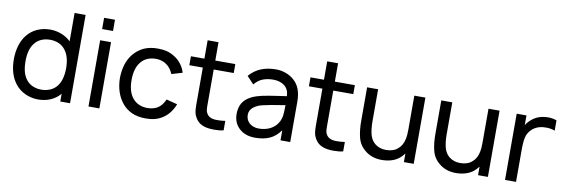

<svg xmlns="http://www.w3.org/2000/svg" viewBox="-55 -1172 4735 1606"><g transform="rotate(10 2313.0 -369.0)"><path d="M568.5 -750V0H485.5V-65.5Q452 -26 404.2 -5.2Q356.5 15.5 299 15.5Q270.5 15.5 242.8 9.5Q215 3.5 190 -8Q165 -19.5 143 -36.2Q121 -53 104 -75Q41.5 -154 41.5 -282.5Q41.5 -341 56.8 -394.5Q72 -448 104 -488.5Q138.5 -532.5 189.2 -555.2Q240 -578 299 -578Q349 -578 394.8 -560.2Q440.5 -542.5 475 -509.5V-750ZM485.5 -282.5Q485.5 -381.5 441.5 -436.5Q420 -465 386.5 -479.5Q353 -494 313.5 -494Q271 -494 236.8 -478.5Q202.5 -463 180 -431.5Q140.5 -379.5 140.5 -282.5Q140.5 -184 179 -132.5Q201.5 -101 236.2 -85.5Q271 -70 310.5 -70Q350 -70 384.5 -84.2Q419 -98.5 441.5 -127Q464 -154 474.8 -194.8Q485.5 -235.5 485.5 -282.5Z M817.5 -753V-657.5H725V-753ZM817.5 -562.5V0H725V-562.5Z M1360.5 -387.5Q1351 -410.5 1336 -430.8Q1321 -451 1302 -463.5Q1264.5 -490.5 1211.5 -490.5Q1171 -490.5 1137.8 -475.5Q1104.5 -460.5 1082 -430Q1041.5 -376.5 1041.5 -281Q1041.5 -186.5 1082 -133.5Q1104.5 -103.5 1137.8 -88.2Q1171 -73 1211.5 -73Q1267 -73 1304 -99Q1337.5 -122.5 1358.5 -171L1452 -147Q1438.5 -110.5 1415.5 -79.2Q1392.5 -48 1362.5 -27Q1346 -15.5 1329 -7.5Q1312 0.5 1293.8 5.8Q1275.5 11 1255.2 13.2Q1235 15.5 1211.5 15.5Q1078.5 15.5 1007.5 -76Q944.5 -157.5 942.5 -281Q945 -409 1007.5 -486.5Q1046.5 -533.5 1096.5 -555.8Q1146.5 -578 1212.5 -578Q1255 -578 1288.5 -569.8Q1322 -561.5 1354 -541.5Q1390 -520 1415.2 -487Q1440.5 -454 1452 -414.5Z M1703 -216.5V-179Q1703 -156 1705.2 -141.5Q1707.5 -127 1714.5 -115.5Q1724 -98 1741 -88Q1758 -78 1780.5 -76Q1785 -75.5 1792.2 -75.2Q1799.5 -75 1809.5 -75Q1824.5 -75 1840.2 -76.2Q1856 -77.5 1873 -80V0Q1842 8.5 1795 8.5Q1779.5 8.5 1766 7.8Q1752.5 7 1740.5 5Q1701.5 -1 1674.8 -17.8Q1648 -34.5 1630.5 -66.5Q1618 -87.5 1614.2 -111.5Q1610.5 -135.5 1610.5 -170V-212.5V-486.5H1496V-562.5H1610.5V-718.5H1703V-562.5H1873V-486.5H1703Z M2356 0V-85.5Q2317.5 -31.5 2266 -8Q2214.5 15.5 2141.5 15.5Q2059 15.5 2007.5 -31Q1956 -78 1956 -155Q1956 -209.5 1979.2 -248Q2002.5 -286.5 2055 -312.5Q2093.5 -330 2142 -340.5Q2167 -346 2201 -351.5Q2235 -357 2279 -363.5L2344.5 -373Q2342.5 -430 2305.5 -459.8Q2268.5 -489.5 2208 -489.5Q2160.5 -489.5 2121.2 -474.5Q2082 -459.5 2050 -421L1991.5 -483.5Q2035 -533 2090.8 -555.5Q2146.5 -578 2217.5 -578Q2261 -578 2301 -563.2Q2341 -548.5 2369.5 -523Q2438.5 -465 2438.5 -343.5V0ZM2346 -297Q2276 -286 2231 -278Q2186 -270 2164.5 -264.5Q2113 -254 2081 -228Q2049 -202 2049 -163.5Q2049 -120.5 2080 -92.5Q2111.5 -65.5 2159.5 -65.5Q2215 -65.5 2258 -88.2Q2301 -111 2324 -153Q2338 -180 2342 -210Q2344 -225.5 2345 -247Q2346 -268.5 2346 -297Z M2718.5 -216.5V-179Q2718.5 -156 2720.8 -141.5Q2723 -127 2730 -115.5Q2739.5 -98 2756.5 -88Q2773.5 -78 2796 -76Q2800.5 -75.5 2807.8 -75.2Q2815 -75 2825 -75Q2840 -75 2855.8 -76.2Q2871.5 -77.5 2888.5 -80V0Q2857.5 8.5 2810.5 8.5Q2795 8.5 2781.5 7.8Q2768 7 2756 5Q2717 -1 2690.2 -17.8Q2663.5 -34.5 2646 -66.5Q2633.5 -87.5 2629.8 -111.5Q2626 -135.5 2626 -170V-212.5V-486.5H2511.5V-562.5H2626V-718.5H2718.5V-562.5H2888.5V-486.5H2718.5Z M3487.5 -562.5V0H3404V-73Q3397.5 -64.5 3392.2 -58.2Q3387 -52 3382 -47Q3355 -18.5 3317.5 -3.5Q3280 11.5 3240.5 13.5Q3236.5 14 3231 14.2Q3225.5 14.5 3217.5 14.5Q3131.5 14.5 3073.5 -34.5Q3023 -75 3007.5 -138Q2991.5 -201 2992.5 -289.5V-562.5H3086V-292.5Q3086 -225 3098.5 -178Q3111 -131 3145.5 -104Q3183.5 -74 3238.5 -74Q3301.5 -74 3338.5 -107.5Q3376 -138.5 3387.5 -197Q3393.5 -223 3393.5 -275V-562.5Z M4117.5 -562.5V0H4034V-73Q4027.5 -64.5 4022.2 -58.2Q4017 -52 4012 -47Q3985 -18.5 3947.5 -3.5Q3910 11.5 3870.5 13.5Q3866.5 14 3861 14.2Q3855.5 14.5 3847.5 14.5Q3761.5 14.5 3703.5 -34.5Q3653 -75 3637.5 -138Q3621.5 -201 3622.5 -289.5V-562.5H3716V-292.5Q3716 -225 3728.5 -178Q3741 -131 3775.5 -104Q3813.5 -74 3868.5 -74Q3931.5 -74 3968.5 -107.5Q4006 -138.5 4017.5 -197Q4023.5 -223 4023.5 -275V-562.5Z M4600.5 -565.5V-478Q4557.5 -494 4513 -490.5Q4480 -489.5 4452.8 -478.5Q4425.5 -467.5 4406.5 -449Q4374.5 -419 4365.5 -379.5Q4356.5 -340.5 4356.5 -276V0H4263V-562.5H4346V-480Q4364.5 -511 4396.5 -535.5Q4449.5 -578 4528.5 -578Q4566.5 -578 4600.5 -565.5Z"/></g></svg>

Font: Russisch Sans Medium
Style: Regular
Weight: 500
Width: 4
Designer: Michael Sharanda (font) & Cristiano Sobral (main changes)
Foundry: Michael Sharanda
Version: Version 2.00;September 8, 2020;FontCreator 13.0.0.2681 64-bi